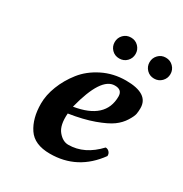

<svg xmlns="http://www.w3.org/2000/svg" viewBox="-151 -740 817 859"><g transform="rotate(30 257.5 -310.0)"><path d="M363.8 -369.1Q363.8 -404.3 325.2 -403.8Q254.4 -403.8 210 -228Q363.8 -252.9 363.8 -369.1ZM475.1 -373Q475.1 -356.9 472.7 -343Q470.2 -329.1 454.6 -304Q439 -278.8 412.6 -259.5Q386.2 -240.2 332.5 -220.7Q278.8 -201.2 205.1 -189.9Q200.2 -127.9 224.1 -98.9Q248 -69.8 276.9 -69.8Q359.9 -69.8 428.2 -143.1Q439.5 -143.1 447.3 -134.5Q455.1 -126 454.1 -113.8Q367.2 6.3 225.1 5.9Q145 5.9 112.1 -43.5Q79.1 -92.8 79.1 -168.9Q79.1 -212.9 97.7 -260.5Q116.2 -308.1 149.7 -350.6Q183.1 -393.1 238 -420.7Q293 -448.2 357.9 -448.2Q475.1 -448.2 475.1 -373ZM242.4 -533.9Q227.1 -549.8 227.1 -572Q227.1 -594.2 242.4 -610.1Q257.8 -626 281 -626Q304.2 -626 319.6 -610.1Q335 -594.2 335 -572Q335 -549.8 319.6 -533.9Q304.2 -518.1 281 -518.1Q257.8 -518.1 242.4 -533.9ZM422.6 -533.9Q407.2 -549.8 407.2 -572Q407.2 -594.2 422.6 -610.1Q438 -626 460.9 -626Q483.9 -626 499.5 -610.1Q515.1 -594.2 515.1 -572Q515.1 -549.8 499.5 -533.9Q483.9 -518.1 460.9 -518.1Q438 -518.1 422.6 -533.9Z"/></g></svg>

Font: Linux Libertine O
Style: Semibold Italic
Weight: 600
Italic angle: -11.5°
Designer: Philipp H. Poll
Foundry: Philipp H. Poll
Version: Version 5.1.2